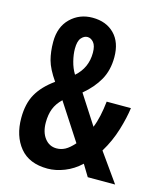

<svg xmlns="http://www.w3.org/2000/svg" viewBox="-110 -804 749 895"><g transform="rotate(15 264.0 -357.0)"><path d="M226 -724Q292 -724 331.5 -684Q371 -644 371 -572Q371 -509 344.5 -462Q318 -415 270 -375L361 -234Q372 -261 379 -293.5Q386 -326 390 -363H507Q501 -316 482.5 -255Q464 -194 430 -138L528 0H396L362 -56Q327 -23 285 -6.5Q243 10 204 10Q115 10 70 -45Q25 -100 25 -187Q25 -256 51.5 -303Q78 -350 134 -390Q98 -442 87.5 -481Q77 -520 77 -568Q77 -640 120 -682Q163 -724 226 -724ZM226 -631Q210 -631 196.5 -615.5Q183 -600 183 -563Q183 -536 191 -504Q199 -472 215 -446Q269 -493 269 -566Q269 -600 256 -615.5Q243 -631 226 -631ZM189 -316Q163 -291 152 -262.5Q141 -234 141 -196Q141 -149 163 -120.5Q185 -92 220 -92Q242 -92 261.5 -102.5Q281 -113 304 -139Z"/></g></svg>

Font: Noto Sans Telugu ExtraCondensed SemiBold
Style: Regular
Weight: 600
Width: 2
Designer: Jelle Bosma - Monotype Design Team
Foundry: Monotype Imaging Inc.
Version: Version 2.005; ttfautohint (v1.8.4.7-5d5b)